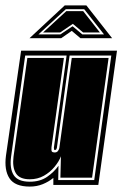

<svg xmlns="http://www.w3.org/2000/svg" viewBox="-30 -683 452 709"><path d="M80 6Q25 6 5 -24.5Q-15 -55 -8 -108L48 -496H402L333 0H167V-26Q150 -12 128 -3Q106 6 80 6ZM80 -12Q118 -12 144 -30Q170 -48 186 -71L185 -18H318L381 -478H227L180 -137L178 -132Q177 -129 172 -129Q169 -129 169 -138L216 -478H63L11 -105Q5 -61 20.5 -36.5Q36 -12 80 -12ZM80 -21Q42 -21 28.5 -43.5Q15 -66 20 -105L71 -469H206L160 -138Q159 -126 162 -123Q165 -120 172 -120Q180 -120 184 -125.5Q188 -131 189 -136L235 -469H371L310 -27H193L195 -106Q188 -87 171.5 -67Q155 -47 132 -34Q109 -21 80 -21ZM209 -663H289L384 -542H267L235 -569L196 -542H79ZM112 -556H193L238 -586L274 -556H354L281 -649H213ZM129 -563 215 -642H277L339 -563H277L239 -595L192 -563Z"/></svg>

Font: Alumni Sans Collegiate One SC
Style: Italic
Weight: 400
Italic angle: -8°
Designer: Robert E. Leuschke
Foundry: Robert E. Leuschke
Version: Version 1.100